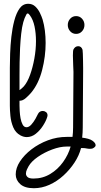

<svg xmlns="http://www.w3.org/2000/svg" viewBox="-20 -716 532 1014"><path d="M121 8Q105 8 88 -1Q62 -15 50 -43.5Q38 -72 35 -103.5Q32 -135 32 -158V-357Q32 -389 33.5 -432.5Q35 -476 40 -521.5Q45 -567 55.5 -607Q66 -647 83.5 -671.5Q101 -696 129 -696Q151 -696 166 -682Q181 -668 190.5 -648.5Q200 -629 205 -613Q213 -586 217 -554.5Q221 -523 221 -489Q221 -418 202.5 -346Q184 -274 145 -227Q136 -216 118 -199.5Q100 -183 83 -184V-158Q83 -149 84 -130Q85 -111 88.5 -91.5Q92 -72 99.5 -58Q107 -44 120 -44Q133 -44 145.5 -58Q158 -72 167.5 -89Q177 -106 181 -115Q189 -130 206 -130Q215 -130 223 -124Q231 -118 231 -107Q231 -103 229 -97Q223 -77 207 -52Q191 -27 169 -9.5Q147 8 121 8ZM83 -240Q96 -249 106 -260Q125 -282 139 -321Q153 -360 161.5 -407Q170 -454 170 -499Q170 -540 162.5 -576Q155 -612 138 -635Q131 -645 126 -645Q122 -645 119 -639Q114 -630 110 -620Q106 -610 103 -599Q96 -574 92 -538Q88 -502 86 -462Q84 -422 83.5 -385Q83 -348 83 -322ZM382 -537Q363 -537 350.5 -551Q338 -565 338 -584Q338 -603 350.5 -617Q363 -631 382 -631Q401 -631 413.5 -617Q426 -603 426 -584Q426 -565 413.5 -551Q401 -537 382 -537ZM159 278Q111 278 87 256.5Q63 235 63 205Q63 171 85.5 136.5Q108 102 146.5 72.5Q185 43 233 25Q281 7 332 7H363Q366 -17 366 -42Q366 -116 367 -189.5Q368 -263 368 -336Q368 -346 366.5 -373Q365 -400 365 -423Q365 -449 368 -455Q377 -472 393 -472Q410 -472 416 -453Q417 -449 417.5 -432.5Q418 -416 418.5 -395.5Q419 -375 419 -358Q419 -341 419 -336Q419 -263 418 -189.5Q417 -116 417 -42Q417 -16 414 11Q431 13 445.5 17Q460 21 468 27Q485 39 485 51Q485 58 476 64Q471 68 465.5 69Q460 70 455 70Q446 70 437 68Q428 66 419 66H408Q398 105 373.5 142.5Q349 180 315 211Q281 242 241 260Q201 278 159 278ZM157 227Q205 227 245 203Q285 179 313 140Q341 101 353 58H332Q297 58 255.5 73.5Q214 89 180 112.5Q146 136 131 162Q128 167 122.5 178.5Q117 190 117 201Q117 211 125.5 219Q134 227 157 227Z"/></svg>

Font: Twinkle Star
Style: Regular
Weight: 400
Designer: Robert E. Leuschke
Foundry: Robert E. Leuschke
Version: Version 2.010; ttfautohint (v1.8.3)